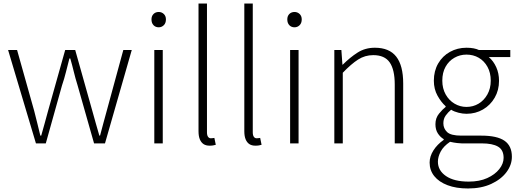

<svg xmlns="http://www.w3.org/2000/svg" viewBox="-20 -814 2939 1090"><path d="M184 0 26 -530H77L174 -185Q183 -148 192 -113.5Q201 -79 209 -44H214Q224 -79 233.5 -113.5Q243 -148 253 -185L350 -530H407L504 -185Q514 -148 524 -113.5Q534 -79 544 -44H548Q557 -79 566.5 -113.5Q576 -148 586 -185L680 -530H728L576 0H514L420 -331Q408 -369 399 -406.5Q390 -444 379 -482H374Q364 -444 354.5 -405.5Q345 -367 332 -329L240 0Z M856 0V-530H904V0ZM881 -659Q863 -659 851.5 -671Q840 -683 840 -704Q840 -723 851.5 -734.5Q863 -746 881 -746Q898 -746 910 -734.5Q922 -723 922 -704Q922 -683 910 -671Q898 -659 881 -659Z M1170 13Q1149 13 1135.5 4Q1122 -5 1114.5 -23Q1107 -41 1107 -69V-794H1155V-63Q1155 -46 1161 -37.5Q1167 -29 1177 -29Q1181 -29 1185 -29.5Q1189 -30 1197 -31L1205 8Q1197 10 1190 11.5Q1183 13 1170 13Z M1430 13Q1409 13 1395.5 4Q1382 -5 1374.5 -23Q1367 -41 1367 -69V-794H1415V-63Q1415 -46 1421 -37.5Q1427 -29 1437 -29Q1441 -29 1445 -29.5Q1449 -30 1457 -31L1465 8Q1457 10 1450 11.5Q1443 13 1430 13Z M1627 0V-530H1675V0ZM1652 -659Q1634 -659 1622.5 -671Q1611 -683 1611 -704Q1611 -723 1622.5 -734.5Q1634 -746 1652 -746Q1669 -746 1681 -734.5Q1693 -723 1693 -704Q1693 -683 1681 -671Q1669 -659 1652 -659Z M1878 0V-530H1918L1924 -447H1926Q1967 -488 2010 -515.5Q2053 -543 2108 -543Q2190 -543 2229.5 -492.5Q2269 -442 2269 -340V0H2221V-334Q2221 -418 2192.5 -459.5Q2164 -501 2099 -501Q2052 -501 2013 -476Q1974 -451 1926 -401V0Z M2637 256Q2570 256 2521 237.5Q2472 219 2445.5 186Q2419 153 2419 109Q2419 74 2440.5 40Q2462 6 2499 -20V-24Q2479 -36 2465.5 -57Q2452 -78 2452 -109Q2452 -144 2472.5 -169Q2493 -194 2510 -207V-211Q2485 -233 2464 -270.5Q2443 -308 2443 -356Q2443 -411 2467.5 -453.5Q2492 -496 2534.5 -519.5Q2577 -543 2628 -543Q2651 -543 2669 -539.5Q2687 -536 2699 -530H2877V-490H2755Q2781 -468 2797 -433Q2813 -398 2813 -355Q2813 -302 2788.5 -259.5Q2764 -217 2722 -192.5Q2680 -168 2628 -168Q2607 -168 2583 -174Q2559 -180 2541 -191Q2524 -177 2510.5 -158.5Q2497 -140 2497 -114Q2497 -85 2518 -64.5Q2539 -44 2599 -44H2713Q2802 -44 2844 -15Q2886 14 2886 76Q2886 122 2855.5 163Q2825 204 2769 230Q2713 256 2637 256ZM2628 -207Q2666 -207 2697 -225.5Q2728 -244 2747 -278Q2766 -312 2766 -356Q2766 -401 2747.5 -434.5Q2729 -468 2698 -486Q2667 -504 2628 -504Q2591 -504 2559.5 -486Q2528 -468 2509.5 -435Q2491 -402 2491 -356Q2491 -312 2510 -278Q2529 -244 2560.5 -225.5Q2592 -207 2628 -207ZM2641 217Q2702 217 2746 197Q2790 177 2814.5 146Q2839 115 2839 82Q2839 37 2807.5 18.5Q2776 0 2715 0H2601Q2593 0 2575 -2Q2557 -4 2535 -9Q2498 16 2482 46Q2466 76 2466 104Q2466 154 2512 185.5Q2558 217 2641 217Z"/></svg>

Font: Noto Sans TC ExtraLight
Style: Regular
Weight: 250
Designer: Ryoko NISHIZUKA  (kana, bopomofo & ideographs); Paul D. Hunt (Latin, Greek & Cyrillic); Sandoll Communications , Soo-you
Foundry: Adobe
Version: Version 2.004-H2;hotconv 1.0.118;makeotfexe 2.5.65603